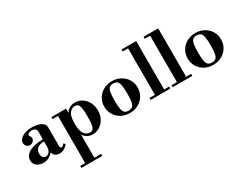

<svg xmlns="http://www.w3.org/2000/svg" viewBox="-93 -1463 3197 2486"><g transform="rotate(-30 1506.0 -220.0)"><path d="M177 12Q118 12 80 -19Q42 -50 42 -101Q42 -149 76.5 -184Q111 -219 174 -237.5Q237 -256 321 -256V-373Q321 -399 302 -414Q283 -429 252 -429Q226 -429 207.5 -419Q189 -409 189 -393Q189 -380 199.5 -370.5Q210 -361 210 -340Q210 -314 189.5 -294Q169 -274 140 -274Q111 -274 92 -294Q73 -314 73 -343Q73 -377 99 -404Q125 -431 171 -446.5Q217 -462 275 -462Q355 -462 407 -433.5Q459 -405 459 -359V-68Q459 -59 465.5 -52Q472 -45 482 -45Q490 -45 499.5 -52Q509 -59 526 -78L546 -55Q491 12 421 12Q380 12 356.5 -7Q333 -26 325 -57H321Q303 -31 265.5 -9.5Q228 12 177 12ZM244 -43Q276 -43 298.5 -71.5Q321 -100 321 -146V-225Q257 -225 222 -198Q187 -171 187 -118Q187 -84 201.5 -63.5Q216 -43 244 -43Z M917 12Q871 12 836 -8Q801 -28 784 -58H760L780 -210Q780 -115 813.5 -71Q847 -27 896 -27Q923.1 -27 939.5 -43Q956 -59 963.5 -101.4Q971 -143.9 971 -223Q971 -304 963.5 -347.5Q956 -391 939 -407Q922 -423 895 -423Q846 -423 813 -379.2Q780 -335.4 780 -240L760 -392H784Q801 -422 836.5 -442Q872 -462 918 -462Q973 -462 1020.5 -432.5Q1068 -403 1097 -349.5Q1126 -296 1126 -225Q1126 -154 1096.6 -100.5Q1067.2 -47 1019.6 -17.5Q972 12 917 12ZM568 314V284H880V314ZM642 299V-434H780V299ZM561 -420V-450H780V-420Z M1469.9 13Q1418 13 1373 -4Q1328 -21 1294 -53Q1260 -85 1240.5 -128.5Q1221 -172 1221 -224.5Q1221 -277 1240.5 -320.5Q1260 -364 1294 -395.5Q1328 -427 1373.1 -444.5Q1418.1 -462 1470.1 -462Q1522 -462 1567 -444.5Q1612 -427 1646.5 -395.5Q1681 -364 1700.5 -320.5Q1720 -277 1720 -224.5Q1720 -172 1700.5 -128.5Q1681 -85 1646.5 -53Q1612 -21 1566.9 -4Q1521.9 13 1469.9 13ZM1469.9 -22Q1504.8 -22 1525.9 -38Q1547 -54 1556 -97.7Q1565 -141.5 1565 -224Q1565 -306.6 1556 -350.8Q1547 -395 1525.9 -411Q1504.8 -427 1469.9 -427Q1435 -427 1414.5 -411Q1394 -395 1385 -350.8Q1376 -306.6 1376 -224Q1376 -141.5 1385 -97.7Q1394 -54 1414.5 -38Q1435 -22 1469.9 -22Z M1866 -15V-738H2004V-15ZM1785 0V-30H2079V0ZM1785 -724V-754H2004V-724Z M2195 -15V-738H2333V-15ZM2114 0V-30H2408V0ZM2114 -724V-754H2333V-724Z M2716.9 13Q2665 13 2620 -4Q2575 -21 2541 -53Q2507 -85 2487.5 -128.5Q2468 -172 2468 -224.5Q2468 -277 2487.5 -320.5Q2507 -364 2541 -395.5Q2575 -427 2620.1 -444.5Q2665.1 -462 2717.1 -462Q2769 -462 2814 -444.5Q2859 -427 2893.5 -395.5Q2928 -364 2947.5 -320.5Q2967 -277 2967 -224.5Q2967 -172 2947.5 -128.5Q2928 -85 2893.5 -53Q2859 -21 2813.9 -4Q2768.9 13 2716.9 13ZM2716.9 -22Q2751.8 -22 2772.9 -38Q2794 -54 2803 -97.7Q2812 -141.5 2812 -224Q2812 -306.6 2803 -350.8Q2794 -395 2772.9 -411Q2751.8 -427 2716.9 -427Q2682 -427 2661.5 -411Q2641 -395 2632 -350.8Q2623 -306.6 2623 -224Q2623 -141.5 2632 -97.7Q2641 -54 2661.5 -38Q2682 -22 2716.9 -22Z"/></g></svg>

Font: Libre Bodoni
Style: Regular
Weight: 400
Designer: Pablo Impallari, Rodrigo Fuenzalida
Foundry: Impallari Type
Version: Version 2.005;gftools[0.9.23]